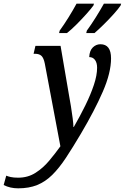

<svg xmlns="http://www.w3.org/2000/svg" viewBox="-160 -786 680 1046"><path d="M-61 240Q-105 240 -140 222L-126 171Q-117 175 -101.5 178.5Q-86 182 -61 182Q-8 182 33.5 155.5Q75 129 108 89.5Q141 50 169 11L84 -440Q78 -470 66 -481.5Q54 -493 31 -493H23L33 -536H170L216 -267Q221 -241 226.5 -206.5Q232 -172 236 -141Q240 -110 240 -94H242Q276 -153 305 -212Q334 -271 351.5 -323.5Q369 -376 369 -417Q369 -444 357.5 -459.5Q346 -475 326 -475Q328 -511 346 -528Q364 -545 387 -545Q445 -545 445 -468Q445 -390 400.5 -287.5Q356 -185 281 -58Q236 18 199 74Q162 130 124.5 167Q87 204 42.5 222Q-2 240 -61 240ZM313 -619Q337 -652 361.5 -691Q386 -730 406 -766H500L497 -756Q485 -738 459.5 -709.5Q434 -681 405 -652.5Q376 -624 355 -606H310ZM165 -619Q189 -652 213.5 -691.5Q238 -731 257 -766H352L349 -756Q336 -738 310.5 -709.5Q285 -681 256.5 -652.5Q228 -624 205 -606H162Z"/></svg>

Font: Noto Serif ExtraCondensed Medium
Style: Italic
Weight: 500
Width: 2
Italic angle: -12°
Designer: Monotype Design Team
Foundry: Monotype Imaging Inc.
Version: Version 2.013; ttfautohint (v1.8.4.7-5d5b)